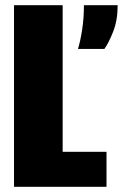

<svg xmlns="http://www.w3.org/2000/svg" viewBox="-20 -720 474 740"><path d="M34 0V-700H221.5V-135H390.5V0ZM280.5 -531.5Q289.5 -560 296.5 -605Q303.5 -650 303.5 -700H433.5Q433.5 -642.5 416.5 -599Q399.5 -555.5 382.5 -531.5Z"/></svg>

Font: Trispace SemiCondensed ExtraBold
Style: Regular
Weight: 800
Width: 4
Designer: Tyler Finck
Foundry: Etcetera Type Company
Version: Version 1.210; ttfautohint (v1.8.3)